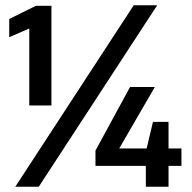

<svg xmlns="http://www.w3.org/2000/svg" viewBox="-20 -708 727 728"><path d="M91 -308V-600L15 -567V-636L116 -686H175V-308ZM38 0 487 -688H576L127 0ZM533 0V-79H342V-137L473 -378H567L432 -145H536L560 -246H619V-145H668V-79H619V0Z"/></svg>

Font: Saira SemiBold
Style: Regular
Weight: 600
Designer: Hector Gatti with collaboration of the Omnibus-Type team
Foundry: Omnibus-Type
Version: Version 1.100; ttfautohint (v1.8.3)